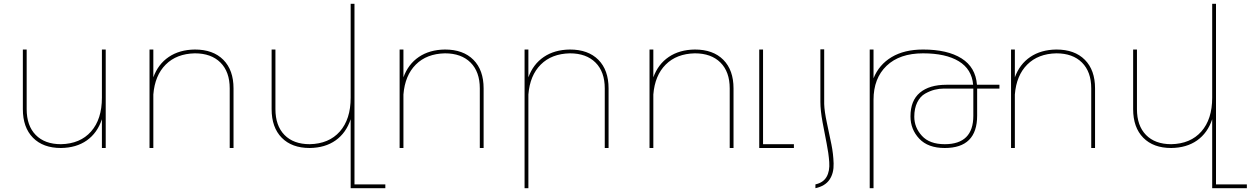

<svg xmlns="http://www.w3.org/2000/svg" viewBox="-20 -777 6566 1008"><path d="M515 -517H535V0H515V-151Q491 -79 436 -40Q381 -1 300 0Q206 0 153 -54Q100 -108 100 -204V-517H120V-204Q120 -117 167.5 -68.5Q215 -20 300 -20Q401 -22 458 -86.5Q515 -151 515 -264Z M1003 -517Q1099 -517 1152.5 -463Q1206 -409 1206 -313V0H1186V-313Q1186 -400 1137.5 -448.5Q1089 -497 1003 -497Q907 -495 850 -438Q793 -381 785 -281V0H765V-517H785V-371Q810 -440 866 -478Q922 -516 1003 -517Z M1841 191H2003V211H1821V-151Q1797 -79 1742 -40Q1687 -1 1606 0Q1512 0 1459 -54Q1406 -108 1406 -204V-517H1426V-204Q1426 -117 1473.5 -68.5Q1521 -20 1606 -20Q1707 -22 1764 -86.5Q1821 -151 1821 -264V-757H1841Z M2316 -517Q2412 -517 2465.5 -463Q2519 -409 2519 -313V0H2499V-313Q2499 -400 2450.5 -448.5Q2402 -497 2316 -497Q2220 -495 2163 -438Q2106 -381 2098 -281V0H2078V-517H2098V-371Q2123 -440 2179 -478Q2235 -516 2316 -517Z M2972 -517Q3068 -517 3121.5 -463Q3175 -409 3175 -313V0H3155V-313Q3155 -400 3106.5 -448.5Q3058 -497 2972 -497Q2876 -495 2819 -438Q2762 -381 2754 -281V211H2734V-517H2754V-371Q2779 -440 2835 -478Q2891 -516 2972 -517Z M3628 -517Q3724 -517 3777.5 -463Q3831 -409 3831 -313V0H3811V-313Q3811 -400 3762.5 -448.5Q3714 -497 3628 -497Q3532 -495 3475 -438Q3418 -381 3410 -281V0H3390V-517H3410V-371Q3435 -440 3491 -478Q3547 -516 3628 -517Z M3986 -20H4148V0H3966V-517H3986Z M4261 191V211Q4312 200 4335 166Q4358 132 4356.5 81.5Q4355 31 4345 -18.5Q4335 -68 4321.5 -130.5Q4308 -193 4307 -231V-518H4287V-242Q4287 -198 4298.5 -135Q4310 -72 4320 -23Q4330 26 4333.5 73.5Q4337 121 4319.5 151.5Q4302 182 4261 191Z M5109 -332H5227V-312H5110V-170Q5110 0 4940 0Q4852 0 4806 -49Q4760 -98 4760 -166Q4760 -249 4809.5 -290.5Q4859 -332 4949 -332H5089Q5082 -414 5013.5 -455.5Q4945 -497 4826 -497Q4703 -497 4634.5 -431.5Q4566 -366 4566 -253V211H4546V-517H4566V-366Q4595 -438 4661.5 -477.5Q4728 -517 4826 -517Q4954 -517 5028 -470.5Q5102 -424 5109 -332ZM5090 -169V-312H4936Q4911 -312 4887 -306Q4863 -300 4837 -285.5Q4811 -271 4795.5 -239.5Q4780 -208 4780 -164Q4780 -108 4820 -64Q4860 -20 4940 -20Q5090 -20 5090 -169Z M5526 -517Q5622 -517 5675.5 -463Q5729 -409 5729 -313V0H5709V-313Q5709 -400 5660.5 -448.5Q5612 -497 5526 -497Q5430 -495 5373 -438Q5316 -381 5308 -281V0H5288V-517H5308V-371Q5333 -440 5389 -478Q5445 -516 5526 -517Z M6364 191H6526V211H6344V-151Q6320 -79 6265 -40Q6210 -1 6129 0Q6035 0 5982 -54Q5929 -108 5929 -204V-517H5949V-204Q5949 -117 5996.5 -68.5Q6044 -20 6129 -20Q6230 -22 6287 -86.5Q6344 -151 6344 -264V-757H6364Z"/></svg>

Font: Montserrat arm Thin
Style: Regular
Weight: 250
Designer: Julieta Ulanovsky
Foundry: Julieta Ulanovsky
Version: Version 6.000;PS 006.000;hotconv 1.0.88;makeotf.lib2.5.64775